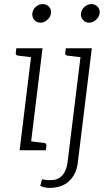

<svg xmlns="http://www.w3.org/2000/svg" viewBox="-20 -735 516 939"><path d="M76 0 137 -499H188L127 0ZM110 0 121 -45 196 -36Q202 -35 204.5 -32Q207 -29 207 -23L204 0ZM154 -499 143 -454 68 -463Q62 -464 59.5 -467Q57 -470 57 -476L60 -499ZM178 -624Q159 -624 147.5 -638Q136 -652 138 -669Q140 -688 155 -701.5Q170 -715 189 -715Q208 -715 220 -701.5Q232 -688 229 -669Q227 -652 211.5 -638Q196 -624 178 -624ZM225 184Q208 184 196.5 181Q185 178 177 174L183 150Q187 139 194 142.5Q201 146 227 146Q255 146 272 134Q289 122 298.5 101.5Q308 81 311 54L379 -499H429L361 56Q357 94 343 118.5Q329 143 310 157.5Q291 172 268.5 178Q246 184 225 184ZM395 -499 384 -454 309 -463Q304 -464 301 -467Q298 -470 299 -476L302 -499ZM416 -624Q397 -624 385.5 -638Q374 -652 376 -669Q378 -688 393 -701.5Q408 -715 427 -715Q446 -715 458 -701.5Q470 -688 467 -669Q465 -652 449.5 -638Q434 -624 416 -624Z"/></svg>

Font: Aleo Light
Style: Italic
Weight: 300
Italic angle: -7°
Designer: Alessio Laiso
Foundry: Alessio Laiso
Version: Version 2.001;gftools[0.9.29]